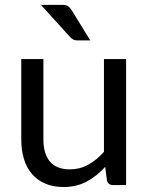

<svg xmlns="http://www.w3.org/2000/svg" viewBox="-20 -744 598 772"><path d="M487 -506.5H398V-133.5C378.7 -111.5 357.6 -94.2 334.8 -81.8C311.9 -69.2 287.3 -63 261 -63C225 -63 198.2 -73.5 180.8 -94.5C163.2 -115.5 154.5 -145.2 154.5 -183.5V-506.5H65.5V-183.5C65.5 -154.8 69.1 -128.7 76.2 -105C83.4 -81.3 94.2 -61.2 108.5 -44.5C122.8 -27.8 140.6 -14.9 161.8 -5.8C182.9 3.4 207.3 8 235 8C270.3 8 301.7 0.6 329 -14.2C356.3 -29.1 381 -48.7 403 -73L410 -18.5C413.3 -6.2 421.3 0 434 0H487ZM229 -724.5H144.5L261.5 -595.5C266.2 -590.5 270.7 -586.9 275 -584.8C279.3 -582.6 285 -581.5 292 -581.5H343L268.5 -702.5C263.8 -710.2 258.8 -715.8 253.5 -719.2C248.2 -722.8 240 -724.5 229 -724.5Z"/></svg>

Font: LatoLatin
Style: Regular
Weight: 400
Designer: Lukasz Dziedzic with Adam Twardoch and Botio Nikoltchev
Foundry: tyPoland Lukasz Dziedzic
Version: Version 2.015; 2015-08-06; http://www.latofonts.com/